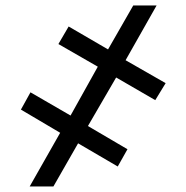

<svg xmlns="http://www.w3.org/2000/svg" viewBox="-20 -675 674 695"><path d="M400.4 -394.5 298.3 -218.8 441.4 -134.8 406.2 -72.3 262.7 -156.2 173.3 0H87.4L197.8 -194.3L55.7 -278.3L90.3 -340.8L235.4 -256.8L334 -433.6L191.4 -515.6L228.5 -579.1L371.1 -496.1L462.4 -655.3H546.9L434.6 -457L579.6 -374L542 -312.5Z"/></svg>

Font: Inter 20pt Medium
Style: Regular
Weight: 500
Version: Version 4.001;git-66647c0bb